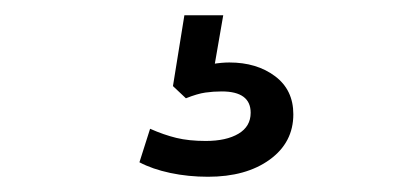

<svg xmlns="http://www.w3.org/2000/svg" viewBox="-20 -40 540 252"><path d="M253 192Q227 192 203.5 187Q180 182 163 173L177 129Q195 137 211.5 141Q228 145 250 145Q277 145 293 135.5Q309 126 309 108Q309 80 271 80Q260 80 249.5 81.5Q239 83 224 89L207 73L222 -20H273L260 55L236 49Q247 46 259 44Q271 42 281 42Q317 42 341 60Q365 78 365 110Q365 147 334 169.5Q303 192 253 192Z"/></svg>

Font: Mulish ExtraLight
Style: Regular
Weight: 400
Version: Version 3.603